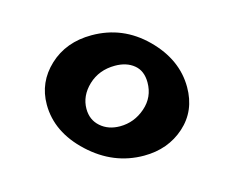

<svg xmlns="http://www.w3.org/2000/svg" viewBox="-62 -733 651 534"><g transform="rotate(-15 263.0 -466.5)"><path d="M238.3 -647.5Q328.1 -647.5 393.1 -583.3Q458 -519 458 -439.5Q458 -371.1 410.4 -328.6Q362.8 -286.1 293.5 -286.1Q205.6 -286.1 137 -349.9Q68.4 -413.6 68.4 -493.2Q68.4 -557.6 116.5 -602.5Q164.6 -647.5 238.3 -647.5ZM355 -480.5Q355 -514.2 333.7 -531.5Q312.5 -548.8 279.3 -548.8Q233.4 -548.8 202.6 -519.8Q171.9 -490.7 171.9 -453.1Q171.9 -421.4 194.1 -401.9Q216.3 -382.3 250 -382.3Q291 -382.3 323 -410.2Q355 -438 355 -480.5Z"/></g></svg>

Font: Sitara
Style: Bold
Weight: 700
Designer: Neelakash Kshetrimayum
Foundry: Neelakash Kshetrimayum
Version: Version 1.000;PS Version 1.000;PS 1.0;hotconv 1.;hotconv 1.0